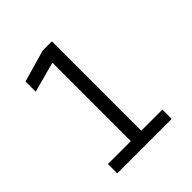

<svg xmlns="http://www.w3.org/2000/svg" viewBox="-195 -855 990 990"><g transform="rotate(-45 300.0 -360.0)"><path d="M95.5 -68.5H262.5V-640.5L96 -595.5V-670L271 -720H338.5V-68.5H492.5V-0.5H95.5Z"/></g></svg>

Font: Cns Manrope
Style: Regular
Weight: 400
Designer: Mikhail Sharanda
Foundry: Mikhail Sharanda
Version: Version 4.504